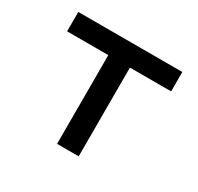

<svg xmlns="http://www.w3.org/2000/svg" viewBox="-118 -657 821 796"><g transform="rotate(30 293.0 -259.0)"><path d="M241.2 0V-517.6H344.7V0ZM43.9 -424.8V-517.6H542V-424.8Z"/></g></svg>

Font: Cascadia Code PL
Style: Regular
Weight: 400
Monospace: yes
Designer: Aaron Bell
Foundry: Saja Typeworks
Version: Version 2102.003